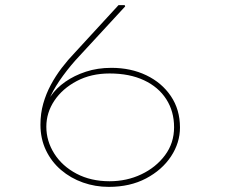

<svg xmlns="http://www.w3.org/2000/svg" viewBox="-20 -720 880 750"><path d="M405 10Q352 10 304 -7Q256 -24 218.5 -56Q181 -88 159.5 -133Q138 -178 138 -233Q138 -277 149 -315.5Q160 -354 178.5 -388.5Q197 -423 221 -454.5Q245 -486 272 -514L443 -700H467L469 -695L290 -501Q256 -465 226 -424Q196 -383 178.5 -346.5Q161 -310 162 -284L153 -283Q158 -315 179 -345.5Q200 -376 235 -400.5Q270 -425 315.5 -440Q361 -455 415 -455Q491 -455 551.5 -426Q612 -397 647.5 -344.5Q683 -292 683 -222Q683 -162 648 -109Q613 -56 550.5 -23Q488 10 405 10ZM408 -12Q475 -12 532 -39Q589 -66 624.5 -113.5Q660 -161 660 -223Q660 -285 629.5 -332.5Q599 -380 542.5 -406.5Q486 -433 408 -433Q336 -433 280 -403.5Q224 -374 192.5 -327Q161 -280 161 -225Q161 -169 192 -120Q223 -71 279 -41.5Q335 -12 408 -12Z"/></svg>

Font: Lexend Zetta Thin
Style: Regular
Weight: 250
Version: Version 1.007